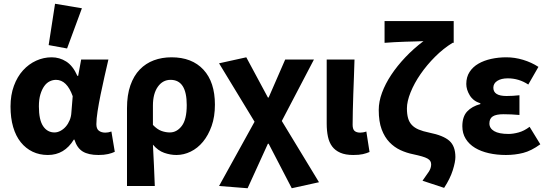

<svg xmlns="http://www.w3.org/2000/svg" viewBox="-20 -813 2916 1022"><path d="M235 12Q190 12 153.5 -5.5Q117 -23 90.5 -56Q64 -89 50 -137Q36 -185 36 -246Q36 -307 54 -356Q72 -405 102.5 -438.5Q133 -472 172.5 -490Q212 -508 255 -508Q297 -508 332.5 -485.5Q368 -463 392 -409H396L412 -496H557Q547 -453 536 -404.5Q525 -356 515.5 -309.5Q506 -263 499.5 -221.5Q493 -180 493 -152Q493 -127 506.5 -117Q520 -107 541 -107Q556 -107 573 -113L591 -5Q577 2 555.5 7Q534 12 504 12Q451 12 420.5 -6.5Q390 -25 376 -70H373Q323 12 235 12ZM270 -108Q286 -108 302 -116.5Q318 -125 330.5 -139.5Q343 -154 351 -173.5Q359 -193 360 -215L367 -301Q336 -388 278 -388Q261 -388 244.5 -380Q228 -372 215.5 -354.5Q203 -337 195 -310.5Q187 -284 187 -247Q187 -175 209.5 -141.5Q232 -108 270 -108ZM239 -573 273 -793 416 -769 337 -555Z M656 177V-237Q656 -307 674 -358.5Q692 -410 724 -443Q756 -476 799 -492Q842 -508 893 -508Q1002 -508 1063 -442Q1124 -376 1124 -256Q1124 -192 1106.5 -142.5Q1089 -93 1060.5 -58.5Q1032 -24 995 -6Q958 12 919 12Q887 12 854 0.5Q821 -11 794 -43Q797 14 799.5 68Q802 122 804 177ZM884 -108Q921 -108 947.5 -142.5Q974 -177 974 -254Q974 -388 888 -388Q846 -388 820 -351Q794 -314 794 -251V-148Q817 -124 839.5 -116Q862 -108 884 -108Z M1298 189 1146 177 1335 -165 1146 -476 1291 -508 1406 -294H1410L1498 -496H1651L1480 -169L1678 157L1533 189L1410 -48H1406Z M1860 12Q1819 12 1791.5 0Q1764 -12 1748 -33.5Q1732 -55 1725.5 -86Q1719 -117 1719 -155V-496H1867Q1866 -452 1864 -404.5Q1862 -357 1860.5 -310.5Q1859 -264 1858 -222Q1857 -180 1857 -149Q1857 -125 1867.5 -116Q1878 -107 1898 -107Q1904 -107 1913 -108.5Q1922 -110 1930 -113L1947 -4Q1931 3 1911.5 7.5Q1892 12 1860 12Z M2344 187 2229 149Q2250 120 2262.5 101Q2275 82 2275 62Q2275 52 2270.5 44.5Q2266 37 2255.5 31Q2245 25 2226 19.5Q2207 14 2179 8Q2144 1 2111.5 -14Q2079 -29 2053 -56Q2027 -83 2011.5 -124.5Q1996 -166 1996 -228Q1996 -272 2013.5 -319.5Q2031 -367 2062.5 -414.5Q2094 -462 2137.5 -508Q2181 -554 2234 -594Q2218 -593 2192.5 -592.5Q2167 -592 2137.5 -591Q2108 -590 2079 -588.5Q2050 -587 2027 -585V-701H2395V-585H2389Q2340 -555 2296 -511Q2252 -467 2218.5 -418.5Q2185 -370 2165.5 -321.5Q2146 -273 2146 -236Q2146 -206 2152 -184.5Q2158 -163 2172 -148Q2186 -133 2208.5 -123.5Q2231 -114 2265 -107Q2340 -92 2372 -63.5Q2404 -35 2404 23Q2404 49 2390 93.5Q2376 138 2344 187Z M2673 12Q2625 12 2582.5 2.5Q2540 -7 2508.5 -26Q2477 -45 2459 -74Q2441 -103 2441 -141Q2441 -192 2466.5 -219.5Q2492 -247 2537 -259V-263Q2499 -275 2480.5 -305.5Q2462 -336 2462 -366Q2462 -403 2479.5 -430Q2497 -457 2526.5 -474Q2556 -491 2594.5 -499.5Q2633 -508 2675 -508Q2720 -508 2764.5 -494.5Q2809 -481 2846 -457L2792 -363Q2742 -396 2683 -396Q2648 -396 2627 -382.5Q2606 -369 2606 -346Q2606 -302 2676 -302Q2692 -302 2710 -303Q2728 -304 2745 -306V-201Q2724 -203 2702 -204Q2680 -205 2660 -205Q2621 -205 2603 -193.5Q2585 -182 2585 -156Q2585 -130 2610.5 -115Q2636 -100 2687 -100Q2711 -100 2740.5 -108Q2770 -116 2799 -138L2856 -45Q2808 -10 2764.5 1Q2721 12 2673 12Z"/></svg>

Font: hySource Sans Pro
Style: Bold
Weight: 700
Designer: Paul D. Hunt
Foundry: Adobe Systems Incorporated
Version: Version 2.021;PS 2.000;hotconv 1.0.86;makeotf.lib2.5.63406